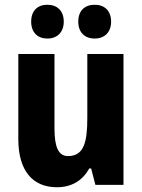

<svg xmlns="http://www.w3.org/2000/svg" viewBox="-20 -777 597 807"><path d="M111 -686C111 -640 139 -615 179 -615C220 -615 248 -641 248 -686C248 -732 220 -757 179 -757C139 -757 111 -733 111 -686ZM309 -686C309 -641 336 -615 378 -615C419 -615 447 -641 447 -686C447 -732 419 -757 378 -757C337 -757 309 -733 309 -686ZM499 -550H347V-282C347 -180 333 -121 266 -121C225 -121 209 -160 209 -237V-550H57V-192C57 -60 117 10 219 10C279 10 326 -16 355 -69H363L381 0H499Z"/></svg>

Font: Noto Sans Lao Looped Condensed ExtraBold
Style: Regular
Weight: 800
Width: 3
Designer: Mark Frömberg, Ben Mitchell
Foundry: The Fontpad Ltd
Version: Version 1.002